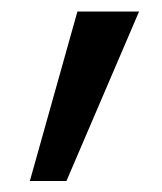

<svg xmlns="http://www.w3.org/2000/svg" viewBox="-20 -170 288 341"><path d="M98 151.5H33L117.5 -149.5H227Z"/></svg>

Font: Acari Sans Neue SemiBold
Style: Regular
Weight: 600
Designer: Alfredo Marco Pradil (font), Cristiano Sobral (main changes)
Foundry: Hanken Design Co. (font), Cristiano Sobral (main changes)
Version: Version 2.459;March 19, 2022;FontCreator 14.0.0.2808 64-bit;